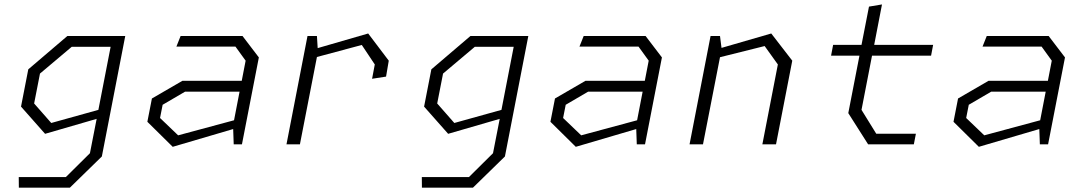

<svg xmlns="http://www.w3.org/2000/svg" viewBox="-20 -666 5000 886"><path d="M67 200H302.5L450 56L558 -500H291L110.5 -346L77 -174L188 -48.5L426 -117.5L395 41L284 151H66.5ZM137.5 -188.5 164.5 -326.5 311 -450H490.5L434 -159L216.5 -98.5Z M1058.5 0H1096.5L1174.5 -401L1099 -500H813.5L794 -451H1066.5L1113.5 -386L1095.5 -293H821.5L681 -211.5L660 -104L777 11.5L1056 -70.5ZM718.5 -121.5 730.5 -182.5 834 -243H1085.5L1060 -111L802 -41.5Z M1697 -302.5 1761.5 -312.5 1774 -386 1679 -511.5 1446 -444 1442.5 -500H1399L1302 0H1364L1442.5 -403L1649.5 -458.5L1709.5 -368.5Z M1927 200H2162.5L2310 56L2418 -500H2151L1970.5 -346L1937 -174L2048 -48.5L2286 -117.5L2255 41L2144 151H1926.5ZM1997.5 -188.5 2024.5 -326.5 2171 -450H2350.5L2294 -159L2076.5 -98.5Z M2918.5 0H2956.5L3034.5 -401L2959 -500H2673.5L2654 -451H2926.5L2973.5 -386L2955.5 -293H2681.5L2541 -211.5L2520 -104L2637 11.5L2916 -70.5ZM2578.5 -121.5 2590.5 -182.5 2694 -243H2945.5L2920 -111L2662 -41.5Z M3498 0H3561L3636 -386L3539 -511.5L3309.5 -445L3302.5 -500H3259L3162 0H3224L3302.5 -402L3508.5 -453.5L3569.5 -368.5Z M3986 0H4197L4206.5 -49H4023.5L3955.5 -159L4004 -409H4276.5L4286 -459H4014L4050 -645.5L3990 -635.5L3955.5 -459H3824.5L3815 -409H3946L3894.5 -144Z M4778.5 0H4816.5L4894.5 -401L4819 -500H4533.5L4514 -451H4786.5L4833.5 -386L4815.5 -293H4541.5L4401 -211.5L4380 -104L4497 11.5L4776 -70.5ZM4438.5 -121.5 4450.5 -182.5 4554 -243H4805.5L4780 -111L4522 -41.5Z"/></svg>

Font: Monaspace Krypton ExtraLight
Style: Italic
Weight: 200
Italic angle: -11°
Designer: Riley Cran & the Lettermatic Team
Foundry: Lettermatic
Version: Version 1.101 (Monaspace Krypton)